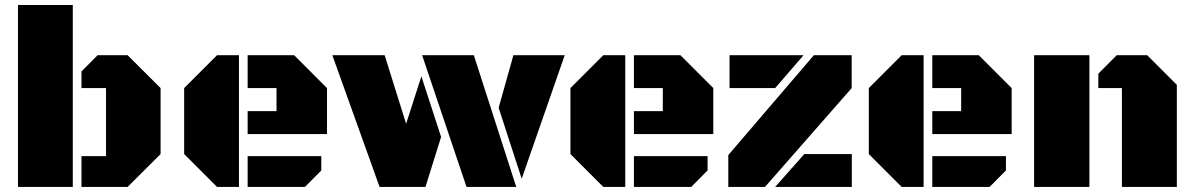

<svg xmlns="http://www.w3.org/2000/svg" viewBox="-20 -736 4703 756"><path d="M50.8 0V-716.3H266.6V0ZM300.8 0V-121.1H397.5V-389.2H300.8V-454.6L364.3 -518.6H482.4L612.3 -389.2V-129.4L482.4 0Z M834.5 0 705.1 -129.4V-389.2L834.5 -518.6H920.9V0ZM955.1 -208V-298.3H1068.8V-389.2H955.1V-518.6H1138.2L1267.6 -389.2V-208ZM955.1 0V-121.1H1245.1V-64.9L1180.7 0Z M1474.6 0 1288.6 -518.6H1494.6L1579.1 -248.5L1639.2 -435.5L1716.8 -196.8L1655.3 0ZM1816.9 0 1642.1 -518.6H1845.7L2012.7 0ZM2034.2 -32.2 1943.4 -311.5 2001.5 -518.6H2203.6Z M2355.5 0 2226.1 -129.4V-389.2L2355.5 -518.6H2441.9V0ZM2476.1 -208V-298.3H2589.8V-389.2H2476.1V-518.6H2659.2L2788.6 -389.2V-208ZM2476.1 0V-121.1H2766.1V-64.9L2701.7 0Z M2847.7 0V-125.5L3184.6 -518.6H3333.5V-389.2L2992.2 0ZM2852.5 -389.2V-518.6H3144L3032.2 -389.2ZM3032.2 0 3147 -129.4H3334V0Z M3530.3 0 3400.9 -129.4V-389.2L3530.3 -518.6H3616.7V0ZM3650.9 -208V-298.3H3764.6V-389.2H3650.9V-518.6H3834L3963.4 -389.2V-208ZM3650.9 0V-121.1H3940.9V-64.9L3876.5 0Z M4397.5 0V-389.2H4304.7V-445.8L4377 -518.6H4497.1L4613.8 -401.9V0ZM4051.8 0V-518.6H4269.5V0Z"/></svg>

Font: Black Ops One
Style: Regular
Weight: 400
Designer: James Grieshaber, Eben Sorkin
Foundry: Sorkin Type Co.
Version: Version 1.004; ttfautohint (v1.8.4.7-5d5b)